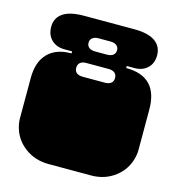

<svg xmlns="http://www.w3.org/2000/svg" viewBox="-108 -817 854 917"><g transform="rotate(15 319.0 -358.0)"><path d="M30 -135Q29 -140 28 -146Q27 -152 26.5 -158.5Q26 -165 26 -170V-171Q26 -184 26 -190Q26 -196 26 -209V-260Q26 -269 26 -273.5Q26 -278 26 -282.5Q26 -287 26 -296V-297Q26 -310 26 -316Q26 -322 26 -334V-370Q26 -448 66.5 -490.5Q107 -533 184 -533V-543H146Q106 -543 81.5 -567Q57 -591 57 -631Q57 -675 91.5 -698.5Q126 -722 195 -722H443Q512 -722 546.5 -698Q581 -674 581 -629Q581 -590 556.5 -566.5Q532 -543 492 -543H454V-533Q612 -533 612 -370V-334Q612 -321 612 -315Q612 -309 612 -297V-296Q612 -287 612 -282.5Q612 -278 612 -273.5Q612 -269 612 -260V-209Q612 -196 612 -190Q612 -184 612 -172V-171Q612 -164 611.5 -157.5Q611 -151 610 -145.5Q609 -140 608 -135Q594 -72 543.5 -33Q493 6 425 6H215Q146 6 95 -33Q44 -72 30 -135ZM415 -473Q415 -489 404.5 -498Q394 -507 374 -507H264Q244 -507 233.5 -498Q223 -489 223 -473Q223 -456 234 -447.5Q245 -439 264 -439H374Q393 -439 404 -447.5Q415 -456 415 -473ZM390 -604Q390 -618 379.5 -627Q369 -636 349 -636H291Q270 -636 259.5 -627Q249 -618 249 -604Q249 -588 260 -579.5Q271 -571 291 -571H349Q368 -571 379 -579.5Q390 -588 390 -604Z"/></g></svg>

Font: Danfo
Style: Regular
Weight: 400
Version: Version 1.000;Glyphs 3.2 (3236)